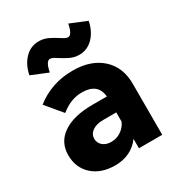

<svg xmlns="http://www.w3.org/2000/svg" viewBox="-181 -870 935 1006"><g transform="rotate(-30 287.0 -367.5)"><path d="M224 16Q139 16 87.5 -30.5Q36 -77 36 -153Q36 -232 100 -275.5Q164 -319 279 -319H365Q358 -403 261 -403Q194 -403 133 -353L52 -450Q148 -526 277 -526Q387 -526 451.5 -467.5Q516 -409 516 -309V0H375V-57Q350 -22 311.5 -3Q273 16 224 16ZM267 -101Q300 -101 326.5 -119Q353 -137 366 -166V-222H288Q246 -222 221.5 -205Q197 -188 197 -159Q197 -134 216.5 -117.5Q236 -101 267 -101ZM381 -751 481 -710Q469 -651 434 -615.5Q399 -580 351 -580Q320 -580 294 -593Q268 -606 248 -619Q236 -627 225 -633Q214 -639 205 -639Q181 -639 169 -577L69 -618Q81 -677 116 -712.5Q151 -748 199 -748Q230 -748 256.5 -735Q283 -722 302 -709Q314 -701 325 -695Q336 -689 345 -689Q369 -689 381 -751Z"/></g></svg>

Font: Wix Madefor Text ExtraBold
Style: Regular
Weight: 800
Designer: Dalton Maag Ltd
Foundry: Dalton Maag Ltd
Version: Version 3.100